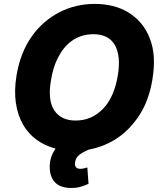

<svg xmlns="http://www.w3.org/2000/svg" viewBox="-20 -757 829 976"><path d="M63.9 -372.9Q83.1 -489.3 141.3 -571.7Q169.7 -611.9 205.1 -642.6Q240.4 -673.3 281.2 -694.4Q322.1 -715.6 367.7 -726.4Q413.4 -737.2 462.4 -737.2Q509.2 -737.2 552.2 -726.7Q595.2 -716.3 631.4 -694.4Q667.6 -672.6 696 -639.6Q724.4 -606.5 741.8 -561.1Q758.9 -516.7 761.9 -465.6Q764.9 -414.4 754.6 -352.3Q737.6 -249.3 691.4 -176.1Q643.8 -100.9 578.1 -56.3Q512.4 -11.7 432.2 3.2Q402.3 15.3 383.9 29.7Q365.4 44 362.2 65Q355.5 101.2 388.8 101.2Q399.5 101.2 408.2 98.5Q416.9 95.9 424 94.1L430 177.2Q415.1 184.7 392.8 191.6Q370.4 198.5 342.3 198.5Q292.6 198.5 264.9 174.9Q237.2 151.3 233.3 104.8Q228.3 47.6 262.4 -1.8Q207.7 -16 165.3 -47.1Q122.9 -78.1 96.2 -125.2Q69.6 -172.2 60.5 -234.6Q51.5 -296.9 63.9 -372.9ZM255.7 -196.4Q290.5 -144.2 364 -144.2Q446 -144.2 503.6 -203.8Q560.7 -263.1 578.8 -372.9Q587.4 -424.4 583.1 -463.6Q578.8 -502.8 563 -529.5Q547.2 -556.1 520.1 -569.6Q492.9 -583.1 455.6 -583.1Q422.6 -583.1 395.1 -574.2Q367.5 -565.3 345.2 -549.4Q322.8 -533.4 305.2 -511.5Q287.6 -489.7 274.7 -464.1Q261.7 -438.6 253 -410.2Q244.3 -381.7 239.7 -352.3Q221.2 -248.6 255.7 -196.4Z"/></svg>

Font: Inter P Extra Bold
Style: Italic
Weight: 800
Italic angle: 9.39999°
Designer: Rasmus Andersson
Foundry: rsms
Version: Version 3.018;git-588b23468